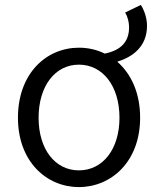

<svg xmlns="http://www.w3.org/2000/svg" viewBox="-20 -748 642 781"><path d="M301 -55C204 -55 137 -141 137 -269C137 -398 204 -485 301 -485C398 -485 466 -398 466 -269C466 -141 398 -55 301 -55ZM489 -697C500 -679 505 -657 505 -637C505 -576 470 -543 406 -530C374 -546 338 -554 301 -554C169 -554 53 -450 53 -269C53 -91 169 13 301 13C433 13 550 -91 550 -269C550 -371 513 -448 457 -497C519 -516 578 -558 578 -643C578 -673 568 -704 553 -728Z"/></svg>

Font: Noto Sans CJK JP DemiLight
Style: Regular
Weight: 350
Designer: Ryoko NISHIZUKA (kana & ideographs); Paul D. Hunt (Latin, Greek & Cyrillic); Wenlong ZHANG (bopomofo); Sandoll Communica
Foundry: Adobe Systems Incorporated
Version: Version 1.004;PS 1.004;hotconv 1.0.82;makeotf.lib2.5.63406